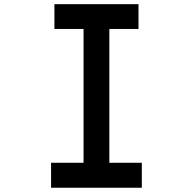

<svg xmlns="http://www.w3.org/2000/svg" viewBox="-20 -880 905 901"><path d="M219.7 1H645.5V-116.2H493.2V-744.1H629.9V-860.4H235.4V-744.1H372.1V-116.2H219.7Z"/></svg>

Font: OCR-B
Style: Regular
Weight: 400
Version: 1.1